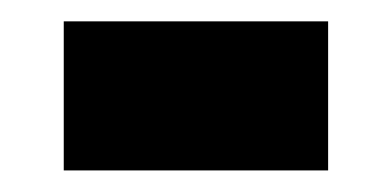

<svg xmlns="http://www.w3.org/2000/svg" viewBox="-20 -158 363 178"><path d="M39.1 -138.2H284.2V0H39.1Z"/></svg>

Font: Vazirmatn FD ExtraBold
Style: Regular
Weight: 800
Designer: Saber Rastikerdar
Foundry: Saber Rastikerdar
Version: Version 33.003